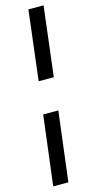

<svg xmlns="http://www.w3.org/2000/svg" viewBox="-130 -735 447 906"><g transform="rotate(-15 94.0 -281.5)"><path d="M146 -360H72L113 -700H187ZM84 137H10L52 -203H126Z"/></g></svg>

Font: Kulim Park
Style: Italic
Weight: 400
Italic angle: -8°
Designer: Noponies / Dale Sattler
Foundry: Noponies
Version: Version 1.000; ttfautohint (v1.8.3)